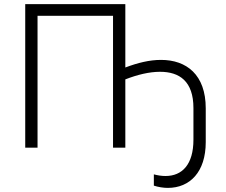

<svg xmlns="http://www.w3.org/2000/svg" viewBox="-20 -720 1104 936"><path d="M730 130V185C752 192 776 196 798 196C906 196 983 118 983 -27V-192C983 -356 889 -428 765 -428C709 -428 652 -414 591 -391V-700H103V0H163V-643H531V0H591V-333C650 -356 708 -370 760 -370C855 -370 923 -324 923 -193V-39C923 82 868 138 787 138C767 138 749 135 730 130Z"/></svg>

Font: Fixel Display Light
Style: Regular
Weight: 300
Designer: AlfaBravo + MacPaw
Foundry: Kyrylo Tkachov, Marchela Mozhyna, Serhii Makarenko, Maria Weinstein, Zakhar Kryvoshyya
Version: Version 1.211